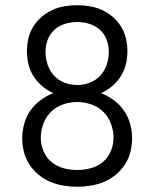

<svg xmlns="http://www.w3.org/2000/svg" viewBox="-20 -702 590 734"><path d="M275 12Q249 12 222.5 7.5Q196 3 172 -7Q148 -17 127.5 -34Q107 -51 92.5 -73Q78 -95 71.5 -121Q65 -147 65 -173Q65 -201 72.5 -228.5Q80 -256 96 -279Q112 -302 135 -319Q158 -336 184 -346Q161 -356 141.5 -372.5Q122 -389 108.5 -410Q95 -431 89 -456Q83 -481 83 -506Q83 -531 88.5 -555Q94 -579 107 -600Q120 -621 138.5 -637Q157 -653 179.5 -663.5Q202 -674 226.5 -678Q251 -682 275 -682Q299 -682 323.5 -678Q348 -674 370.5 -663.5Q393 -653 411.5 -637Q430 -621 443 -600Q456 -579 461.5 -555Q467 -531 467 -506Q467 -481 461 -456Q455 -431 441.5 -410Q428 -389 408.5 -372.5Q389 -356 366 -346Q392 -336 415 -319Q438 -302 454 -279Q470 -256 477.5 -228.5Q485 -201 485 -173Q485 -147 478.5 -121Q472 -95 457.5 -73Q443 -51 422.5 -34Q402 -17 378 -7Q354 3 327.5 7.5Q301 12 275 12ZM275 -377Q300 -377 323.5 -386Q347 -395 363.5 -413Q380 -431 388 -455Q396 -479 396 -504Q396 -528 387.5 -550.5Q379 -573 361.5 -588.5Q344 -604 321 -611Q298 -618 275 -618Q252 -618 229 -611Q206 -604 188.5 -588.5Q171 -573 162.5 -550.5Q154 -528 154 -504Q154 -479 162 -455Q170 -431 186.5 -413Q203 -395 226.5 -386Q250 -377 275 -377ZM275 -52Q301 -52 327 -59Q353 -66 373 -82.5Q393 -99 403.5 -124Q414 -149 414 -175Q414 -203 404 -229.5Q394 -256 374.5 -275Q355 -294 328.5 -303Q302 -312 275 -312Q248 -312 221.5 -303Q195 -294 175.5 -275Q156 -256 146 -229.5Q136 -203 136 -175Q136 -149 146.5 -124Q157 -99 177 -82.5Q197 -66 223 -59Q249 -52 275 -52Z"/></svg>

Font: Lode
Style: Regular
Weight: 400
Monospace: yes
Designer: Belleve Invis
Foundry: Belleve Invis
Version: Version 29.2.0; ttfautohint (v1.8.3)